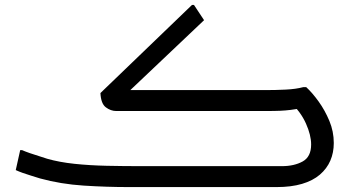

<svg xmlns="http://www.w3.org/2000/svg" viewBox="-20 -760 1436 780"><path d="M482 -368 466 -394H1060Q1099 -394 1140.5 -396Q1182 -398 1212 -406H1224Q1249 -383 1274.5 -347.5Q1300 -312 1318 -269Q1336 -226 1336 -179Q1336 -140 1322 -107.5Q1308 -75 1279.5 -50.5Q1251 -26 1207 -13Q1163 0 1104 0H504Q413 0 320 -6Q227 -12 143 -35Q124 -41 106 -46.5Q88 -52 72.5 -57.5Q57 -63 44 -69L62 -150H70Q81 -145 101 -138Q121 -131 141 -125Q161 -119 172 -115Q221 -101 282.5 -94.5Q344 -88 413.5 -86.5Q483 -85 552 -85H1125Q1175 -85 1209.5 -104Q1244 -123 1244 -173Q1244 -211 1223 -258Q1202 -305 1162 -342L1211 -322Q1181 -316 1160.5 -313.5Q1140 -311 1118 -310Q1096 -309 1060 -309H452Q430 -309 410 -324Q390 -339 388 -382L760 -740H768L809 -678Z"/></svg>

Font: Kufam
Style: Regular
Weight: 400
Designer: Wael Morcos, Artur Schmal
Foundry: Original Type
Version: Version 1.301; ttfautohint (v1.8.3)